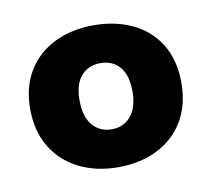

<svg xmlns="http://www.w3.org/2000/svg" viewBox="-48 -770 475 429"><g transform="rotate(-10 189.0 -555.0)"><path d="M189 -394Q139 -394 100 -413.5Q61 -433 39 -469.5Q17 -506 17 -556Q17 -606 39 -642Q61 -678 100 -697Q139 -716 189 -716Q239 -716 278 -697Q317 -678 338.5 -642Q360 -606 360 -556Q360 -506 338.5 -469.5Q317 -433 278 -413.5Q239 -394 189 -394ZM189 -480Q216 -480 232.5 -499.5Q249 -519 249 -556Q249 -592 233 -611Q217 -630 189 -630Q162 -630 145.5 -611.5Q129 -593 129 -556Q129 -519 145.5 -499.5Q162 -480 189 -480Z"/></g></svg>

Font: Nunito Sans 10pt Black
Style: Regular
Weight: 900
Designer: Vernon Adams
Foundry: Vernon Adams
Version: Version 3.101;gftools[0.9.27]